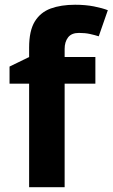

<svg xmlns="http://www.w3.org/2000/svg" viewBox="-20 -785 472 805"><path d="M379.9 -434.1H251V0H102.1V-434.1H20V-505.9L102.1 -545.9V-585.9Q102.1 -655.8 125.7 -694.6Q149.4 -733.4 192.6 -749.3Q235.8 -765.1 294.9 -765.1Q338.4 -765.1 374 -758.1Q409.7 -751 432.1 -742.2L394 -632.8Q377 -638.2 356.9 -642.6Q336.9 -647 311 -647Q279.8 -647 265.4 -628.2Q251 -609.4 251 -580.1V-545.9H379.9Z"/></svg>

Font: Wonky
Style: Regular
Weight: 400
Designer: Monotype Design Team
Foundry: Monotype Imaging Inc.
Version: Version 3.000